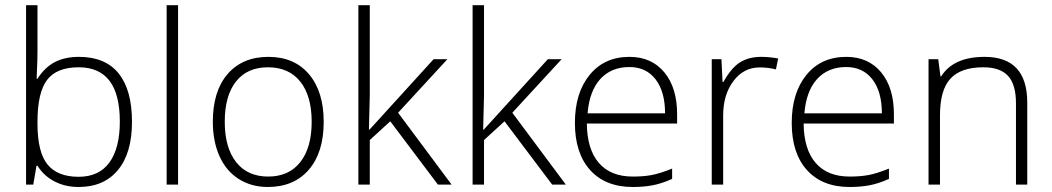

<svg xmlns="http://www.w3.org/2000/svg" viewBox="-20 -726 4137 755"><path d="M290.5 -502.4Q394 -502.4 446.5 -437.3Q499 -372.1 499 -247.1Q499 -124 443.8 -57.4Q388.7 9.3 289.1 9.3Q236.3 9.3 194.1 -12.7Q151.9 -34.7 127.4 -74.2H123.5L110.8 0H82.5V-705.6H127.4V-528.3Q127.4 -488.3 125.5 -454.6L124 -416.5H127.4Q155.8 -460.9 195.3 -481.7Q234.9 -502.4 290.5 -502.4ZM289.6 -461.4Q202.6 -461.4 165 -411.6Q127.4 -361.8 127.4 -247.1V-239.3Q127.4 -127.9 166.7 -79.3Q206.1 -30.8 289.1 -30.8Q369.6 -30.8 410.4 -87.2Q451.2 -143.6 451.2 -248Q451.2 -461.4 289.6 -461.4Z M680.2 0H635.3V-705.6H680.2Z M1252.9 -247.1Q1252.9 -126.5 1194.3 -58.6Q1135.7 9.3 1033.2 9.3Q968.3 9.3 918.7 -22.2Q869.1 -53.7 843 -112.1Q816.9 -170.4 816.9 -247.1Q816.9 -367.7 875.2 -435.1Q933.6 -502.4 1035.6 -502.4Q1137.2 -502.4 1195.1 -434.1Q1252.9 -365.7 1252.9 -247.1ZM863.8 -247.1Q863.8 -145.5 908.4 -88.6Q953.1 -31.7 1034.7 -31.7Q1116.2 -31.7 1160.9 -88.6Q1205.6 -145.5 1205.6 -247.1Q1205.6 -349.1 1160.6 -405.3Q1115.7 -461.4 1033.7 -461.4Q952.1 -461.4 908 -405.5Q863.8 -349.6 863.8 -247.1Z M1433.1 -216.3 1685.1 -493.2H1739.3L1545.4 -282.7L1755.9 0H1702.1L1514.6 -249L1434.1 -175.3V0H1389.2V-705.6H1434.1V-352.1L1430.7 -216.3Z M1882.3 -216.3 2134.3 -493.2H2188.5L1994.6 -282.7L2205.1 0H2151.4L1963.9 -249L1883.3 -175.3V0H1838.4V-705.6H1883.3V-352.1L1879.9 -216.3Z M2468.3 9.3Q2360.8 9.3 2300.8 -57.1Q2240.7 -123.5 2240.7 -242.7Q2240.7 -360.4 2298.6 -431.4Q2356.4 -502.4 2455.1 -502.4Q2542 -502.4 2592.3 -441.7Q2642.6 -380.9 2642.6 -276.9V-240.2H2287.6Q2288.6 -138.7 2335 -85.2Q2381.3 -31.7 2468.3 -31.7Q2510.3 -31.7 2542.2 -37.6Q2574.2 -43.5 2623 -63V-22.5Q2581.5 -3.9 2546.1 2.7Q2510.7 9.3 2468.3 9.3ZM2455.1 -462.4Q2383.8 -462.4 2340.8 -415.5Q2297.9 -368.7 2290.5 -280.3H2595.2Q2595.2 -365.7 2557.9 -414.1Q2520.5 -462.4 2455.1 -462.4Z M2973.1 -502.4Q3004.4 -502.4 3040 -496.1L3031.2 -453.1Q3000.5 -460.9 2967.3 -460.9Q2904.3 -460.9 2864 -407.2Q2823.7 -353.5 2823.7 -272V0H2778.8V-493.2H2816.9L2821.3 -403.8H2824.7Q2855 -458.5 2889.4 -480.5Q2923.8 -502.4 2973.1 -502.4Z M3320.8 9.3Q3213.4 9.3 3153.3 -57.1Q3093.3 -123.5 3093.3 -242.7Q3093.3 -360.4 3151.1 -431.4Q3209 -502.4 3307.6 -502.4Q3394.5 -502.4 3444.8 -441.7Q3495.1 -380.9 3495.1 -276.9V-240.2H3140.1Q3141.1 -138.7 3187.5 -85.2Q3233.9 -31.7 3320.8 -31.7Q3362.8 -31.7 3394.8 -37.6Q3426.8 -43.5 3475.6 -63V-22.5Q3434.1 -3.9 3398.7 2.7Q3363.3 9.3 3320.8 9.3ZM3307.6 -462.4Q3236.3 -462.4 3193.4 -415.5Q3150.4 -368.7 3143.1 -280.3H3447.8Q3447.8 -365.7 3410.4 -414.1Q3373 -462.4 3307.6 -462.4Z M3975.1 0V-319.8Q3975.1 -394 3943.8 -427.7Q3912.6 -461.4 3846.7 -461.4Q3758.3 -461.4 3717.3 -416.7Q3676.3 -372.1 3676.3 -272V0H3631.3V-493.2H3669.4L3678.2 -425.3H3680.7Q3729 -502.4 3851.6 -502.4Q4019.5 -502.4 4019.5 -322.3V0Z"/></svg>

Font: Bpm'online Open Sans Light
Style: Regular
Weight: 300
Foundry: Ascender Corporation
Version: Version 1.10